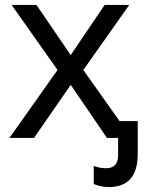

<svg xmlns="http://www.w3.org/2000/svg" viewBox="-20 -556 590 774"><path d="M418 198.2Q388.2 198.2 357.9 186V112.8Q380.4 122.1 408.2 122.1Q456.1 122.1 456.1 69.8V0H411.1L265.1 -213.9L117.2 0H18.1L211.9 -273.9L26.9 -536.1H127L265.1 -334L401.9 -536.1H501L315.9 -273.9L461.9 -67.9H535.2V64.9Q535.2 198.2 418 198.2Z"/></svg>

Font: NotoPenekeko
Style: Regular
Weight: 400
Designer: Monotype Design team
Foundry: Monotype Imaging Inc.
Version: Version 1.04